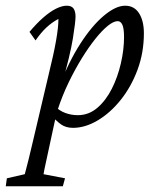

<svg xmlns="http://www.w3.org/2000/svg" viewBox="-78 -445 561 680"><path d="M-57.6 214.8 -53.7 186.5 9.8 171.9Q15.6 151.4 22.9 121.1Q30.3 90.8 38.1 57.6L94.7 -182.6Q112.3 -253.9 120.6 -301.3Q128.9 -348.6 128.9 -377.9Q106.4 -366.2 86.9 -348.1Q67.4 -330.1 47.9 -301.8L26.4 -332Q50.8 -361.3 74.7 -382.3Q98.6 -403.3 120.1 -414.1Q141.6 -424.8 158.2 -424.8Q175.8 -424.8 182.6 -414.6Q189.5 -404.3 189.5 -386.7Q189.5 -367.2 180.2 -309.1Q170.9 -251 139.6 -140.6H132.8Q165 -225.6 206.1 -289.6Q247.1 -353.5 289.6 -389.2Q332 -424.8 365.2 -424.8Q397.5 -424.8 414.6 -397.9Q431.6 -371.1 431.6 -327.1Q431.6 -258.8 409.2 -198.2Q386.7 -137.7 349.6 -91.3Q312.5 -44.9 268.1 -18.6Q223.6 7.8 180.7 7.8Q155.3 7.8 138.2 -4.4Q121.1 -16.6 102.5 -38.1L115.2 -70.3Q131.8 -52.7 153.3 -44.9Q174.8 -37.1 197.3 -37.1Q236.3 -37.1 266.6 -63Q296.9 -88.9 317.9 -130.4Q338.9 -171.9 350.1 -220.7Q361.3 -269.5 361.3 -313.5Q361.3 -343.8 355.5 -356.9Q349.6 -370.1 338.9 -370.1Q324.2 -370.1 303.7 -353.5Q283.2 -336.9 259.8 -307.6Q236.3 -278.3 211.9 -238.8Q187.5 -199.2 165 -152.8Q142.6 -106.4 126 -55.7L120.1 -34.2L107.4 24.4Q93.8 88.9 85.9 124Q78.1 159.2 76.2 171.9L152.3 186.5L144.5 214.8Z"/></svg>

Font: Crimson Pro Light
Style: Italic
Weight: 300
Italic angle: -12°
Designer: Jacques Le Bailly
Foundry: Baron von Fonthausen
Version: Version 1.003